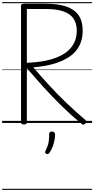

<svg xmlns="http://www.w3.org/2000/svg" viewBox="-20 -1163 891 1816"><path d="M207 14Q192 14 185.5 9Q179 4 179 -7V-1109Q179 -1119 186.5 -1123.5Q194 -1128 208 -1128H410Q528 -1128 606 -1101.5Q684 -1075 723 -1019Q762 -963 762 -873Q762 -809 743 -759Q724 -709 690 -672.5Q656 -636 610.5 -610Q565 -584 513 -567Q461 -550 405.5 -540.5Q350 -531 295 -526Q368 -440 448 -353Q528 -266 614 -184Q700 -102 788 -28Q797 -22 797 -13Q797 -4 786 7Q777 16 768 15.5Q759 15 750 7Q658 -68 568.5 -155.5Q479 -243 395 -335.5Q311 -428 234 -519V-7Q234 4 228 9Q222 14 207 14ZM234 -569Q280 -571 327.5 -576Q375 -581 421.5 -591Q468 -601 510 -617Q552 -633 588 -656Q624 -679 650 -710Q676 -741 691 -781.5Q706 -822 706 -873Q706 -944 673.5 -989.5Q641 -1035 576 -1056.5Q511 -1078 412 -1078H234ZM418 292Q408 287 406.5 280.5Q405 274 412 261Q424 236 431.5 213.5Q439 191 442 165.5Q445 140 445 105Q445 94 451 87.5Q457 81 471 81Q486 81 493.5 89Q501 97 501 108Q501 135 495 165.5Q489 196 477.5 225.5Q466 255 450 279Q444 289 437 292.5Q430 296 418 292ZM0 623H851V633H0ZM0 -20H851V0H0ZM0 -505H851V-500H0ZM0 -1143H851V-1133H0Z"/></svg>

Font: Playwrite CL Guides
Style: Regular
Weight: 400
Designer: Veronika Burian, José Scaglione
Foundry: TypeTogether
Version: Version 1.003